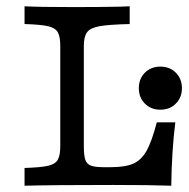

<svg xmlns="http://www.w3.org/2000/svg" viewBox="-20 -591 600 611"><path d="M171.8 -125.8V-445.2Q171.8 -475 163.7 -488.7Q155.6 -502.4 132.7 -507.7Q109.7 -512.9 58.1 -514.5V-571Q103.2 -568.5 209.7 -568.5Q300.8 -568.5 333.9 -569.4Q363.7 -569.4 392.7 -571V-514.5Q326.6 -512.9 297.2 -507.7Q267.7 -502.4 257.3 -488.7Q246.8 -475 246.8 -445.2V-125.8Q246.8 -96 251.6 -82.3Q256.5 -68.5 269.8 -63.7Q283.1 -58.9 312.1 -58.9H330.6Q378.2 -58.9 404 -70.2Q429.8 -81.5 446.4 -110.9Q462.9 -140.3 479 -201.6H537.9Q526.6 -112.9 525 0Q458.9 -2.4 340.3 -2.4Q147.6 -2.4 58.1 0V-56.5Q109.7 -58.1 132.7 -63.3Q155.6 -68.5 163.7 -82.3Q171.8 -96 171.8 -125.8ZM421.8 -310.5Q421.8 -340.3 441.1 -359.7Q460.5 -379 490.3 -379Q520.2 -379 539.5 -359.7Q558.9 -340.3 558.9 -310.5Q558.9 -280.6 539.5 -261.3Q520.2 -241.9 490.3 -241.9Q460.5 -241.9 441.1 -261.3Q421.8 -280.6 421.8 -310.5Z"/></svg>

Font: Playfair Micro SmCond SmLight
Style: Regular
Weight: 360
Width: 4
Designer: Claus Eggers Sørensen
Foundry: Claus Eggers Sørensen
Version: Version 2.100;Glyphs 3.2 (3219)